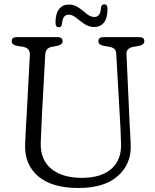

<svg xmlns="http://www.w3.org/2000/svg" viewBox="-20 -876 737 910"><path d="M550 -287 531 -620.5Q530 -637 522.2 -644Q514.5 -651 499.5 -654L470 -659Q446.5 -664 446.5 -680.5Q446.5 -700 469.5 -700H641Q664 -700 664 -680.5Q664 -664.5 640.5 -659L612 -654Q578 -647.5 579.5 -619L594.5 -287Q596 -263 597.2 -239.5Q598.5 -216 599.5 -190.5Q603.5 -100 539.2 -42.5Q475 15 352 15Q226 15 161 -40.5Q96 -96 99 -190Q99.5 -206 100.8 -230.2Q102 -254.5 103.2 -279.8Q104.5 -305 106 -323.5L121.5 -615.5Q123 -648 90 -654L59.5 -659Q35.5 -664 35.5 -680.5Q35.5 -700 59 -700H253.5Q276.5 -700 276.5 -680.5Q276.5 -664.5 253 -659L225.5 -654Q196 -648 194.5 -618.5L178.5 -326Q176.5 -288 175.5 -257.5Q174.5 -227 173 -200.5Q170.5 -119 223 -76Q275.5 -33 368 -33Q459.5 -33 508.2 -76Q557 -119 553.5 -197Q552.5 -228.5 551.8 -248.5Q551 -268.5 550 -287ZM427 -748Q400.5 -748 379.5 -762.8Q358.5 -777.5 340.8 -792Q323 -806.5 305.5 -806.5Q276.5 -806.5 274 -763Q272 -747 258.5 -747Q243 -747 243 -768Q243 -811.5 260 -833Q277 -854.5 306 -854.5Q332.5 -854.5 353 -839.8Q373.5 -825 391.2 -810.2Q409 -795.5 427.5 -795.5Q456.5 -795.5 458.5 -839Q460 -855.5 474.5 -855.5Q489.5 -855.5 489.5 -834Q489.5 -790 472.5 -769Q455.5 -748 427 -748Z"/></svg>

Font: Fraunces 72pt SuperSoft Light
Style: Regular
Weight: 300
Version: Version 1.000;[0bf87f6ff]